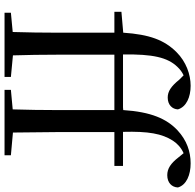

<svg xmlns="http://www.w3.org/2000/svg" viewBox="-27 -833 860 846"><g transform="rotate(90 403.0 -410.0)"><path d="M461 0H664V-28L564 -37L562 -230V-484H711V-522H561C558 -634 569 -694 600 -742C613 -762 632 -779 655 -789L673 -767C700 -732 723 -717 752 -717C785 -717 805 -737 806 -764C795 -802 750 -820 700 -820C648 -820 598 -803 554 -762C503 -714 473 -645 465 -523L453 -522H220C218 -653 233 -718 274 -761C286 -774 299 -783 312 -789L331 -770C361 -733 383 -719 410 -719C442 -719 461 -739 462 -764C451 -801 408 -820 358 -820C308 -820 252 -800 210 -758C156 -704 132 -639 124 -523L32 -515V-484H124V-230C124 -166 123 -101 121 -36L36 -28V0H319V-28L224 -37C222 -101 221 -166 221 -230V-484H465V-230C465 -166 464 -101 462 -36L376 -28V0Z"/></g></svg>

Font: Noto Serif TC Medium
Style: Regular
Weight: 500
Designer: Ryoko NISHIZUKA 西塚涼子 (kana & ideographs); Frank Grießhammer (Latin, Greek & Cyrillic); Wenlong ZHANG 张文龙 (bopomofo); San
Foundry: Adobe
Version: Version 2.001;hotconv 1.1.0;makeotfexe 2.6.0